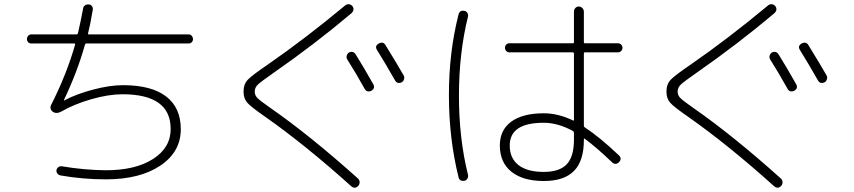

<svg xmlns="http://www.w3.org/2000/svg" viewBox="-20 -813 4040 908"><path d="M127.9 -607.4Q119.1 -607.4 113.3 -613.3Q107.4 -619.1 107.4 -627.9Q107.4 -636.7 113.3 -643.6Q119.1 -650.4 127.9 -650.4H342.8Q346.7 -650.4 348.6 -655.3Q361.3 -710 373 -772.5Q374 -782.2 381.8 -787.6Q389.6 -793 400.4 -792Q409.2 -791 414.6 -784.2Q419.9 -777.3 418.9 -767.6Q407.2 -697.3 396.5 -655.3Q394.5 -650.4 400.4 -650.4H872.1Q880.9 -650.4 886.7 -643.6Q892.6 -636.7 892.6 -627.9Q892.6 -619.1 886.7 -613.3Q880.9 -607.4 872.1 -607.4H387.7Q383.8 -607.4 381.8 -601.6Q345.7 -472.7 282.2 -339.8V-337.9H283.2Q342.8 -369.1 421.4 -389.6Q500 -410.2 561.5 -410.2Q696.3 -410.2 765.6 -356.9Q835 -303.7 835 -202.1Q835 -94.7 738.3 -29.8Q641.6 35.2 480.5 35.2Q372.1 35.2 265.6 16.6Q256.8 14.6 251.5 7.8Q246.1 1 247.1 -7.8Q248 -16.6 255.9 -22.5Q263.7 -28.3 273.4 -26.4Q378.9 -8.8 480.5 -7.8Q620.1 -7.8 703.6 -61Q787.1 -114.3 787.1 -203.1Q787.1 -367.2 559.6 -367.2Q493.2 -367.2 411.6 -343.8Q330.1 -320.3 269.5 -285.2Q248 -273.4 231.4 -283.2Q223.6 -288.1 220.2 -296.9Q216.8 -305.7 220.7 -314.5Q295.9 -462.9 335 -601.6Q335.9 -602.5 335 -605Q334 -607.4 332 -607.4Z M1662.1 -555.7Q1698.2 -498 1745.1 -415Q1755.9 -395.5 1736.3 -383.8Q1714.8 -374 1704.1 -393.6Q1664.1 -465.8 1622.1 -532.2Q1617.2 -540 1619.6 -549.3Q1622.1 -558.6 1629.9 -564.5Q1650.4 -574.2 1662.1 -555.7ZM1847.7 -433.6Q1802.7 -512.7 1762.7 -577.1Q1751 -595.7 1771.5 -607.4Q1793 -618.2 1803.7 -598.6Q1864.3 -500 1889.6 -455.1Q1893.6 -447.3 1890.6 -438Q1887.7 -428.7 1879.9 -423.8Q1858.4 -414.1 1847.7 -433.6ZM1234.4 -260.7Q1168 -306.6 1149.9 -326.7Q1131.8 -346.7 1131.8 -379.9Q1131.8 -415 1151.9 -436Q1171.9 -457 1245.1 -506.8Q1421.9 -628.9 1613.3 -788.1Q1621.1 -793.9 1630.4 -793Q1639.6 -792 1646.5 -784.2Q1659.2 -766.6 1641.6 -750Q1467.8 -603.5 1275.4 -469.7Q1216.8 -428.7 1200.7 -414.1Q1184.6 -399.4 1184.6 -379.9Q1184.6 -362.3 1197.8 -349.1Q1210.9 -335.9 1262.7 -299.8Q1446.3 -171.9 1671.9 30.3Q1679.7 37.1 1680.7 46.9Q1681.6 56.6 1674.8 65.4Q1659.2 83 1640.6 67.4Q1425.8 -126 1234.4 -260.7Z M2550.8 -232.4Q2390.6 -232.4 2390.6 -125Q2390.6 -64.5 2432.1 -32.2Q2473.6 0 2550.8 0Q2626 0 2660.2 -36.1Q2694.3 -72.3 2694.3 -152.3V-184.6Q2694.3 -189.5 2689.5 -193.4Q2619.1 -232.4 2550.8 -232.4ZM2551.8 43Q2453.1 43 2398.4 -1Q2343.8 -44.9 2343.8 -125Q2343.8 -198.2 2397.9 -237.8Q2452.1 -277.3 2551.8 -277.3Q2619.1 -277.3 2690.4 -243.2Q2694.3 -241.2 2694.3 -246.1V-559.6Q2694.3 -564.5 2689.5 -565.4H2388.7Q2379.9 -565.4 2374 -571.8Q2368.2 -578.1 2368.2 -586.9Q2368.2 -595.7 2374 -602.1Q2379.9 -608.4 2388.7 -608.4H2689.5Q2694.3 -608.4 2694.3 -613.3V-757.8Q2694.3 -767.6 2700.7 -774.9Q2707 -782.2 2716.8 -782.2Q2726.6 -782.2 2733.9 -774.9Q2741.2 -767.6 2741.2 -757.8V-613.3Q2741.2 -608.4 2746.1 -608.4H2902.3Q2911.1 -608.4 2917.5 -602.1Q2923.8 -595.7 2923.8 -586.9Q2923.8 -578.1 2917.5 -571.8Q2911.1 -565.4 2902.3 -565.4H2746.1Q2741.2 -565.4 2741.2 -559.6V-218.8Q2741.2 -213.9 2745.1 -210.9Q2814.5 -166 2907.2 -78.1Q2922.9 -62.5 2907.2 -45.9Q2890.6 -30.3 2874 -45.9Q2801.8 -115.2 2745.1 -157.2Q2741.2 -159.2 2741.2 -155.3V-150.4Q2741.2 -51.8 2694.3 -4.4Q2647.5 43 2551.8 43ZM2175.8 42Q2152.3 44.9 2148.4 24.4Q2103.5 -155.3 2103 -359.9Q2102.5 -564.5 2148.4 -744.1Q2153.3 -765.6 2175.8 -761.7Q2184.6 -760.7 2189.9 -752.4Q2195.3 -744.1 2193.4 -735.4Q2150.4 -562.5 2150.4 -360.4Q2150.4 -158.2 2193.4 14.6Q2195.3 23.4 2189.9 32.2Q2184.6 41 2175.8 42Z M3662.1 -555.7Q3698.2 -498 3745.1 -415Q3755.9 -395.5 3736.3 -383.8Q3714.8 -374 3704.1 -393.6Q3664.1 -465.8 3622.1 -532.2Q3617.2 -540 3619.6 -549.3Q3622.1 -558.6 3629.9 -564.5Q3650.4 -574.2 3662.1 -555.7ZM3847.7 -433.6Q3802.7 -512.7 3762.7 -577.1Q3751 -595.7 3771.5 -607.4Q3793 -618.2 3803.7 -598.6Q3864.3 -500 3889.6 -455.1Q3893.6 -447.3 3890.6 -438Q3887.7 -428.7 3879.9 -423.8Q3858.4 -414.1 3847.7 -433.6ZM3234.4 -260.7Q3168 -306.6 3149.9 -326.7Q3131.8 -346.7 3131.8 -379.9Q3131.8 -415 3151.9 -436Q3171.9 -457 3245.1 -506.8Q3421.9 -628.9 3613.3 -788.1Q3621.1 -793.9 3630.4 -793Q3639.6 -792 3646.5 -784.2Q3659.2 -766.6 3641.6 -750Q3467.8 -603.5 3275.4 -469.7Q3216.8 -428.7 3200.7 -414.1Q3184.6 -399.4 3184.6 -379.9Q3184.6 -362.3 3197.8 -349.1Q3210.9 -335.9 3262.7 -299.8Q3446.3 -171.9 3671.9 30.3Q3679.7 37.1 3680.7 46.9Q3681.6 56.6 3674.8 65.4Q3659.2 83 3640.6 67.4Q3425.8 -126 3234.4 -260.7Z"/></svg>

Font: Rounded-L Mgen+ 1mn light
Style: Regular
Weight: 200
Designer: [Source Han Sans]
Ryoko NISHIZUKA  (kana & ideographs); Paul D. Hunt (Latin, Greek & Cyrillic); Wenlong ZHANG  (bopomofo
Version: Version 1.059.20150602